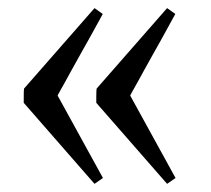

<svg xmlns="http://www.w3.org/2000/svg" viewBox="-20 -466 525 478"><path d="M39.1 -210V-227.1Q39.1 -233.9 39.3 -239.3Q39.6 -244.6 40 -245.6L215.3 -445.8L235.8 -431.2L231 -422.4Q226.1 -413.6 218.3 -399.2Q210.4 -384.8 200.2 -366.5Q189.9 -348.1 179.2 -329.1Q168.5 -310.1 158.4 -291.7Q148.4 -273.4 140.6 -259.3Q132.8 -245.1 127.9 -236.6Q123 -228 123.5 -228L236.3 -22.9L215.3 -8.3ZM219.7 -210V-227.1Q219.7 -233.9 220 -239.3Q220.2 -244.6 220.7 -245.6L396 -445.8L416.5 -431.2L411.6 -422.4Q406.7 -413.6 398.9 -399.2Q391.1 -384.8 380.9 -366.5Q370.6 -348.1 359.9 -329.1Q349.1 -310.1 339.1 -291.7Q329.1 -273.4 321.3 -259.3Q313.5 -245.1 308.6 -236.6Q303.7 -228 304.2 -228L417 -22.9L396 -8.3Z"/></svg>

Font: Noto Serif Devanagari
Style: Regular
Weight: 400
Designer: Monotype Design Team
Foundry: Monotype Imaging Inc.
Version: Version 1.01